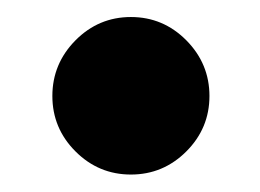

<svg xmlns="http://www.w3.org/2000/svg" viewBox="-20 -540 298 220"><path d="M40 -430Q40 -467 66.5 -493.8Q93 -520.5 130 -520.5Q167 -520.5 193.5 -493.8Q220 -467 220 -430Q220 -393 193.5 -366.5Q167 -340 130 -340Q93 -340 66.5 -366.5Q40 -393 40 -430Z"/></svg>

Font: Bodoni* 48pt
Style: Bold
Weight: 700
Version: Version 2.3